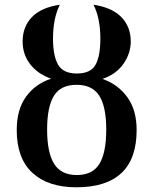

<svg xmlns="http://www.w3.org/2000/svg" viewBox="-20 -785 651 815"><path d="M51 -233Q51 -320 90.5 -374.5Q130 -429 197 -451Q140 -471 108 -512.5Q76 -554 76 -609Q76 -671 115 -712Q154 -753 234 -765Q205 -707 205 -621Q205 -548 226.5 -510.5Q248 -473 306 -473Q365 -473 385.5 -510Q406 -547 406 -621Q406 -707 377 -765Q456 -753 495.5 -712Q535 -671 535 -609Q535 -558 503.5 -513.5Q472 -469 415 -450Q481 -427 520.5 -372.5Q560 -318 560 -233Q560 -111 495.5 -50.5Q431 10 304 10Q184 10 117.5 -51.5Q51 -113 51 -233ZM431 -235Q431 -332 401.5 -378.5Q372 -425 305 -425Q238 -425 209 -378.5Q180 -332 180 -235Q180 -138 209.5 -90Q239 -42 306 -42Q373 -42 402 -89.5Q431 -137 431 -235Z"/></svg>

Font: Noto Serif SemiBold
Style: Regular
Weight: 600
Designer: Monotype Design Team
Foundry: Monotype Imaging Inc.
Version: Version 1.001